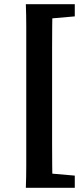

<svg xmlns="http://www.w3.org/2000/svg" viewBox="-20 -735 399 914"><path d="M103 159Q105 107 105 54.5Q105 2 105 -51.5Q105 -105 105 -158V-398Q105 -451 105 -504Q105 -557 105 -610Q105 -663 103 -715H230Q229 -664 228.5 -611Q228 -558 228 -505Q228 -452 228 -398V-158Q228 -106 228 -53Q228 0 228.5 53Q229 106 230 159ZM166 159V88H187L336 101V159ZM166 -644V-715H336V-657L187 -644Z"/></svg>

Font: Source Serif 4 18pt
Style: Bold
Weight: 700
Designer: Frank Grießhammer
Foundry: Adobe Systems Incorporated
Version: Version 4.004;hotconv 1.0.116;makeotfexe 2.5.65601